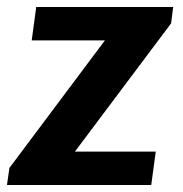

<svg xmlns="http://www.w3.org/2000/svg" viewBox="-26 -531 526 551"><path d="M-6 0 1 -49 275 -415H65L78 -511H471L465 -464L189 -96H421L408 0Z"/></svg>

Font: Chivo Medium SemiBold
Style: Italic
Weight: 600
Italic angle: -8.05°
Version: Version 2.002